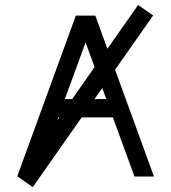

<svg xmlns="http://www.w3.org/2000/svg" viewBox="-20 -707 686 769"><path d="M269 -310.1 358.9 -438.5 322.8 -537.1 239.7 -310.1ZM405.8 -310.1 389.6 -354.5 358.4 -310.1ZM209 -224.1 217.8 -236.8H213.4ZM111.3 42.5 51.3 0.5 51.8 0H48.8L283.7 -644.5H361.8L410.2 -511.7L533.2 -687L593.3 -645L440.9 -427.7L596.7 0H518.6L432.1 -236.8H307.1Z"/></svg>

Font: Catrinity
Style: Regular
Weight: 400
Designer: Alexander Lange
Foundry: High-Logic / Made with FontCreator
Version: Version 2.090;May 20, 2024;FontCreator 15.0.0.2974 64-bit